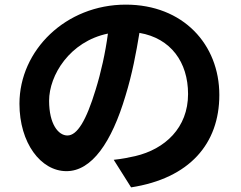

<svg xmlns="http://www.w3.org/2000/svg" viewBox="-20 -762 1040 829"><path d="M446 -617C435 -534 416 -449 393 -375C352 -240 313 -177 271 -177C232 -177 192 -226 192 -327C192 -437 281 -583 446 -617ZM582 -620C717 -597 792 -494 792 -356C792 -210 692 -118 564 -88C537 -82 509 -76 471 -72L546 47C798 8 927 -141 927 -352C927 -570 771 -742 523 -742C264 -742 64 -545 64 -314C64 -145 156 -23 267 -23C376 -23 462 -147 522 -349C551 -443 568 -535 582 -620Z"/></svg>

Font: Noto Sans Mono CJK TC
Style: Bold
Weight: 700
Designer: Ryoko NISHIZUKA 西塚涼子 (kana, bopomofo & ideographs); Paul D. Hunt (Latin, Greek & Cyrillic); Sandoll Communications 산돌커뮤니
Foundry: Adobe
Version: Version 2.004;hotconv 1.0.118;makeotfexe 2.5.65603